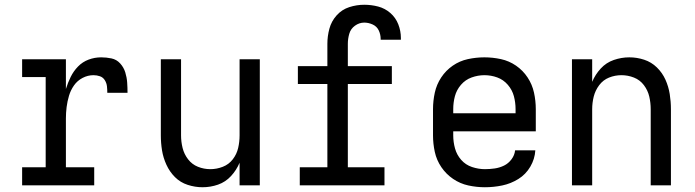

<svg xmlns="http://www.w3.org/2000/svg" viewBox="-20 -779 2920 807"><path d="M73 0H376V-76H257V-281Q257 -305 260 -329Q263 -353 270 -376.5Q277 -400 291 -420Q305 -440 327 -451.5Q349 -463 373 -463Q387 -463 400 -458.5Q413 -454 420.5 -442Q428 -430 429.5 -416.5Q431 -403 431 -389H516Q516 -411 514.5 -432.5Q513 -454 506.5 -475Q500 -496 485 -512.5Q470 -529 448.5 -533.5Q427 -538 405 -538Q378 -538 352.5 -528.5Q327 -519 308 -499.5Q289 -480 277 -455.5Q265 -431 257 -405V-530H73V-455H172V-76H73Z M831 8Q865 8 896.5 -3Q928 -14 951 -39Q974 -64 987 -95V0H1072V-530H987V-210Q987 -183 981 -157Q975 -131 958.5 -109.5Q942 -88 916.5 -78Q891 -68 864 -68Q837 -68 812 -78Q787 -88 770.5 -109.5Q754 -131 747.5 -157Q741 -183 741 -210V-530H656V-210Q656 -178 661 -147Q666 -116 679.5 -86.5Q693 -57 715.5 -34.5Q738 -12 769 -2Q800 8 831 8Z M1240 0H1596V-76H1442V-426H1627V-501H1442V-595Q1442 -616 1448 -637Q1454 -658 1472 -671Q1490 -684 1511 -684Q1529 -684 1546.5 -676Q1564 -668 1572 -651Q1580 -634 1580 -615V-612H1665Q1665 -616 1665 -619Q1665 -649 1654 -677Q1643 -705 1620.5 -724.5Q1598 -744 1569.5 -751.5Q1541 -759 1511 -759Q1479 -759 1448 -749Q1417 -739 1395 -714.5Q1373 -690 1364.5 -658.5Q1356 -627 1356 -595V-501H1232V-426H1356V-76H1240Z M2018 8Q2055 8 2091 0.5Q2127 -7 2158.5 -26.5Q2190 -46 2209 -78.5Q2228 -111 2230 -147H2145Q2143 -127 2130 -109.5Q2117 -92 2098.5 -83Q2080 -74 2059.5 -71Q2039 -68 2018 -68Q1991 -68 1964 -77Q1937 -86 1918.5 -107Q1900 -128 1892.5 -155Q1885 -182 1885 -210V-227H2232V-320Q2232 -355 2224.5 -389.5Q2217 -424 2197.5 -453.5Q2178 -483 2149 -503Q2120 -523 2085.5 -530.5Q2051 -538 2016 -538Q1981 -538 1946.5 -530.5Q1912 -523 1883 -503Q1854 -483 1834.5 -453.5Q1815 -424 1807.5 -389.5Q1800 -355 1800 -320V-210Q1800 -175 1807.5 -140.5Q1815 -106 1835 -76.5Q1855 -47 1884.5 -27Q1914 -7 1948.5 0.5Q1983 8 2018 8ZM1885 -303V-320Q1885 -348 1892 -374.5Q1899 -401 1917.5 -422.5Q1936 -444 1962.5 -453.5Q1989 -463 2016 -463Q2044 -463 2070 -453.5Q2096 -444 2114.5 -422.5Q2133 -401 2140 -374.5Q2147 -348 2147 -320V-303Z M2384 0H2469V-320Q2469 -347 2475.5 -373Q2482 -399 2498.5 -421Q2515 -443 2540 -453Q2565 -463 2592 -463Q2619 -463 2644.5 -453Q2670 -443 2686.5 -421Q2703 -399 2709 -373Q2715 -347 2715 -320V0H2800V-320Q2800 -352 2795 -383.5Q2790 -415 2777 -444Q2764 -473 2741 -495.5Q2718 -518 2687.5 -528Q2657 -538 2625 -538Q2592 -538 2560 -527Q2528 -516 2505 -491Q2482 -466 2469 -435V-530H2384Z"/></svg>

Font: Iosevka Sparkle
Style: Regular
Weight: 400
Designer: Belleve Invis
Foundry: Belleve Invis
Version: Version 4.5.0; ttfautohint (v1.8.3)